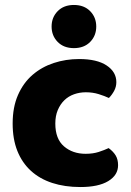

<svg xmlns="http://www.w3.org/2000/svg" viewBox="-20 -739 529 774"><path d="M326 -367Q301 -367 278.5 -359Q256 -351 239.5 -335Q223 -319 213 -295.5Q203 -272 203 -241Q203 -179 238 -149Q273 -119 325 -119Q355 -119 378 -126.5Q401 -134 418 -142Q437 -128 446.5 -112Q456 -96 456 -73Q456 -33 416.5 -9Q377 15 304 15Q241 15 190.5 -1.5Q140 -18 104.5 -50.5Q69 -83 50 -130.5Q31 -178 31 -241Q31 -307 52.5 -356Q74 -405 111 -437Q148 -469 196.5 -485Q245 -501 299 -501Q371 -501 410 -475Q449 -449 449 -408Q449 -389 440 -372.5Q431 -356 419 -344Q402 -352 378 -359.5Q354 -367 326 -367ZM368 -632Q368 -595 343.5 -570Q319 -545 278 -545Q237 -545 212.5 -570Q188 -595 188 -632Q188 -669 212.5 -694Q237 -719 278 -719Q319 -719 343.5 -694Q368 -669 368 -632Z"/></svg>

Font: Baloo Paaji 2 ExtraBold
Style: Regular
Weight: 800
Designer: Shuchita Grover, Noopur Datye and Ek Type
Foundry: Ek Type
Version: Version 1.640;hotconv 1.0.111;makeotfexe 2.5.65597; ttfautoh